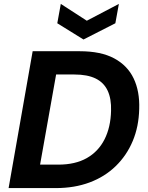

<svg xmlns="http://www.w3.org/2000/svg" viewBox="-20 -962 756 982"><path d="M24 0 147 -700H388Q496 -700 564 -663.5Q632 -627 663.5 -561Q695 -495 692 -405Q690 -315 659 -241Q628 -167 572 -112.5Q516 -58 438.5 -29Q361 0 265 0ZM185 -120H278Q365 -120 424 -153.5Q483 -187 514.5 -249Q546 -311 548 -395Q550 -457 530.5 -498.5Q511 -540 469 -560.5Q427 -581 360 -581H267ZM588 -942 570 -843 407 -760 273 -843 291 -942 424 -856Z"/></svg>

Font: DM Sans 18pt ExtraBold
Style: Italic
Weight: 800
Italic angle: -10°
Designer: Colophon Foundry, Jonny Pinhorn
Foundry: Colophon Foundry
Version: Version 4.004;gftools[0.9.30]